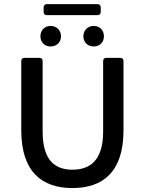

<svg xmlns="http://www.w3.org/2000/svg" viewBox="-20 -908 708 939"><path d="M193.4 -872.1V-849.6C193.4 -839.8 199.2 -834 209 -834H457C466.8 -834 472.7 -839.8 472.7 -849.6V-872.1C472.7 -881.8 466.8 -887.7 457 -887.7H209C199.2 -887.7 193.4 -881.8 193.4 -872.1ZM177.7 -730.5C177.7 -701.2 198.2 -680.7 227.5 -680.7C256.8 -680.7 278.3 -701.2 278.3 -730.5C278.3 -759.8 256.8 -781.2 227.5 -781.2C198.2 -781.2 177.7 -759.8 177.7 -730.5ZM387.7 -730.5C387.7 -701.2 409.2 -680.7 438.5 -680.7C467.8 -680.7 488.3 -701.2 488.3 -730.5C488.3 -759.8 467.8 -781.2 438.5 -781.2C409.2 -781.2 387.7 -759.8 387.7 -730.5ZM84 -270.5C84 -66.4 186.5 11.7 334 11.7C482.4 11.7 584 -66.4 584 -270.5V-609.4C584 -619.1 578.1 -625 568.4 -625H500C490.2 -625 484.4 -619.1 484.4 -609.4V-264.6C484.4 -124 420.9 -78.1 334 -78.1C249 -78.1 188.5 -124 188.5 -264.6V-609.4C188.5 -619.1 182.6 -625 172.9 -625H99.6C89.8 -625 84 -619.1 84 -609.4Z"/></svg>

Font: Ed Sans Neue Medium
Style: Regular
Weight: 500
Designer: Stephen Hutchings
Version: Version 1.004;PS 001.004;hotconv 1.0.88;makeotf.lib2.5.64775